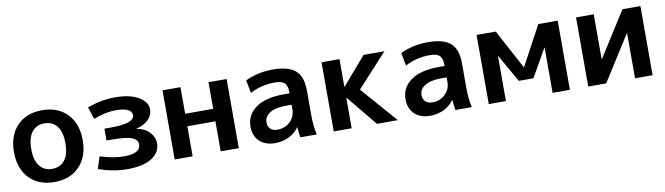

<svg xmlns="http://www.w3.org/2000/svg" viewBox="-33 -971 4926 1422"><g transform="rotate(-10 2430.0 -260.0)"><path d="M103.5 -457Q173 -530 292 -530Q411 -530 481 -457Q551 -384 551 -260Q551 -136 481 -63Q411 10 292 10Q173 10 103.5 -63Q34 -136 34 -260Q34 -384 103.5 -457ZM292 -89Q353 -89 387 -132.5Q421 -176 421 -260Q421 -344 387 -387.5Q353 -431 292 -431Q232 -431 198 -387.5Q164 -344 164 -260Q164 -176 198 -132.5Q232 -89 292 -89Z M958 -274V-272Q1016 -264 1052.5 -226.5Q1089 -189 1089 -140Q1089 -72 1024.5 -31Q960 10 840 10Q736 10 624 -29L653 -120Q748 -88 834 -88Q957 -88 957 -157Q957 -192 914 -209Q871 -226 762 -226H724V-315H762Q864 -315 907 -331Q950 -347 950 -378Q950 -435 827 -435Q756 -435 662 -400L632 -491Q736 -530 840 -530Q953 -530 1017.5 -491.5Q1082 -453 1082 -398Q1082 -355 1050 -322Q1018 -289 958 -274Z M1332 -226V0H1197V-520H1332V-320H1543V-520H1679V0H1543V-226Z M2027 -530Q2146 -530 2198 -483.5Q2250 -437 2250 -333V-140Q2250 -69 2265 0H2142Q2136 -33 2133 -77H2131Q2103 -36 2055.5 -13Q2008 10 1952 10Q1879 10 1835.5 -30.5Q1792 -71 1792 -143Q1792 -230 1865.5 -282.5Q1939 -335 2077 -335H2120V-338Q2120 -391 2099 -412Q2078 -433 2024 -433Q1926 -433 1839 -388L1820 -485Q1915 -530 2027 -530ZM1914 -153Q1914 -121 1933 -103Q1952 -85 1985 -85Q2042 -85 2081 -122Q2120 -159 2120 -215V-249H2077Q1998 -249 1956 -222.5Q1914 -196 1914 -153Z M2530 -312 2709 -520H2866L2638 -271L2875 0H2718L2530 -229H2528V0H2393V-520H2528V-312Z M3193 -530Q3312 -530 3364 -483.5Q3416 -437 3416 -333V-140Q3416 -69 3431 0H3308Q3302 -33 3299 -77H3297Q3269 -36 3221.5 -13Q3174 10 3118 10Q3045 10 3001.5 -30.5Q2958 -71 2958 -143Q2958 -230 3031.5 -282.5Q3105 -335 3243 -335H3286V-338Q3286 -391 3265 -412Q3244 -433 3190 -433Q3092 -433 3005 -388L2986 -485Q3081 -530 3193 -530ZM3080 -153Q3080 -121 3099 -103Q3118 -85 3151 -85Q3208 -85 3247 -122Q3286 -159 3286 -215V-249H3243Q3164 -249 3122 -222.5Q3080 -196 3080 -153Z M4037 -340 3918 -131H3808L3689 -340H3688V0H3559V-520H3703L3862 -224H3864L4023 -520H4169V0H4039V-340Z M4440 -520V-181H4441L4656 -520H4791V0H4659V-339H4657L4442 0H4307V-520Z"/></g></svg>

Font: Mplus 1p Bold
Style: Bold
Weight: 700
Version: Version 1.061